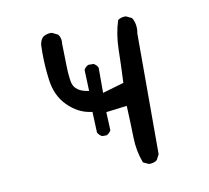

<svg xmlns="http://www.w3.org/2000/svg" viewBox="-58 -509 615 566"><g transform="rotate(-10 250.0 -226.0)"><path d="M236.3 -110.8Q245.1 -115.2 249.5 -123.5L247.1 -178.2L309.6 -186Q312 -134.3 313 -89.8Q314 -49.3 327.6 -13.7L343.3 -6.3Q345.2 -5.9 346.7 -5.9Q360.4 -5.9 369.1 -13.2L377.4 -29.3V-390.6Q378.9 -398.9 378.9 -405.3Q378.9 -423.8 370.1 -438L354 -445.8Q352.1 -446.3 350.6 -446.3Q337.4 -446.3 328.6 -439.5Q315.9 -400.4 314.9 -353.8Q314 -307.1 311.5 -254.4L247.6 -235.8V-311.5Q243.2 -320.3 234.4 -324.7H218.8Q210 -320.3 205.6 -312L208 -248.5L197.3 -250.5Q179.7 -254.4 169.9 -264.2Q162.1 -272 159.7 -283.7Q155.8 -304.7 155.3 -334.5Q154.8 -364.3 153.8 -399.9Q154.3 -402.8 154.3 -405.3Q154.3 -418.9 147 -427.7L130.4 -436Q128.4 -436.5 127 -436.5Q112.3 -436.5 101.6 -428.7Q93.8 -418.9 92.3 -406.7Q91.8 -394.5 91.8 -383.3Q91.8 -341.8 97.2 -301.8Q103.5 -252.9 133.8 -222.7Q164.1 -192.4 200.7 -187L207 -186L209.5 -124Q213.9 -115.2 222.7 -110.8Z"/></g></svg>

Font: NaikaiFont
Style: Light
Weight: 300
Version: Version 1.89